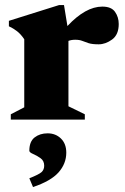

<svg xmlns="http://www.w3.org/2000/svg" viewBox="-20 -471 492 756"><path d="M383 -445Q418.5 -445 433 -424.2Q447.5 -403.5 447.5 -376.5Q447.5 -334.5 421.5 -315.5Q395.5 -296.5 368.5 -296.5Q343 -296.5 329 -301Q315 -305.5 304 -310Q293 -314.5 276 -314.5Q261.5 -314.5 249.5 -310V-52.5L314 -21V0H22.5V-21L75.5 -48.5V-316.5Q62 -336.5 47.2 -348Q32.5 -359.5 15 -367.5V-389L212.5 -451H232L245.5 -368.5Q317 -445 383 -445ZM95.5 231Q133.5 216 143.8 206.5Q154 197 154 181.5Q154 162 139.5 151.8Q125 141.5 110.2 135.2Q95.5 129 95.5 122.5Q95.5 86.5 116.2 70.2Q137 54 167.5 54Q199 54 220 74.5Q241 95 241 130Q241 173.5 210.5 207.8Q180 242 110 265.5Z"/></svg>

Font: Newsreader Text ExtraBold
Style: Regular
Weight: 800
Designer: Hugues Gentile
Foundry: Production Type
Version: Version 1.001